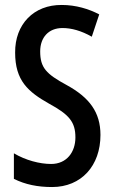

<svg xmlns="http://www.w3.org/2000/svg" viewBox="-20 -744 460 774"><path d="M385 -200C385 -292 340 -351 249 -401C166 -446 142 -471 142 -537C142 -592 175 -631 232 -631C268 -631 308 -620 350 -596L380 -686C338 -708 286 -724 229 -724C116 -725 40 -646 41 -532C41 -419 93 -374 178 -326C259 -282 284 -252 284 -190C284 -131 249 -83 186 -83C140 -83 83 -98 36 -126V-23C82 0 132 10 190 10C308 10 385 -76 385 -200Z"/></svg>

Font: Noto Sans Armenian ExtraCondensed Medium
Style: Regular
Weight: 500
Width: 2
Designer: Monotype Design Team
Foundry: Monotype Imaging Inc.
Version: Version 2.008